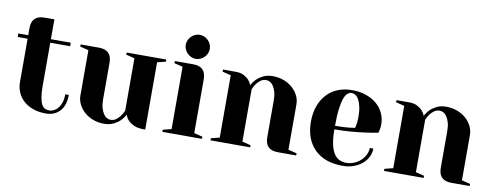

<svg xmlns="http://www.w3.org/2000/svg" viewBox="-61 -1015 3432 1335"><g transform="rotate(10 1655.0 -347.5)"><path d="M85 -550Q85 -640 175 -640H245V-500H385V-475H245V-170Q245 -121 250.5 -90Q256 -59 265.5 -41Q275 -23 289 -16.5Q303 -10 320 -10Q337 -10 353 -18.5Q369 -27 382 -43.5Q395 -60 402.5 -84Q410 -108 410 -140H435Q435 -65 397.5 -25Q360 15 300 15Q249 15 209.5 1Q170 -13 142 -38Q114 -63 99.5 -97Q85 -131 85 -170V-475H15V-500H85Z M585 -500Q675 -500 675 -410V-150Q675 -116 682 -91.5Q689 -67 699.5 -51Q710 -35 723.5 -27.5Q737 -20 750 -20Q773 -20 789.5 -32.5Q806 -45 817 -60Q830 -78 840 -100V-470L780 -485V-500H1060V-485L1000 -470V5H990Q946 5 919.5 -7.5Q893 -20 879 -35Q862 -53 855 -75Q842 -49 822 -30Q805 -13 777 1Q749 15 710 15Q667 15 631 1Q595 -13 569.5 -36Q544 -59 529.5 -88.5Q515 -118 515 -150V-470L455 -485V-500Z M1175 -625Q1175 -642 1182 -657.5Q1189 -673 1200.5 -684.5Q1212 -696 1227.5 -703Q1243 -710 1260 -710Q1277 -710 1292.5 -703Q1308 -696 1319.5 -684.5Q1331 -673 1338 -657.5Q1345 -642 1345 -625Q1345 -608 1338 -592.5Q1331 -577 1319.5 -565.5Q1308 -554 1292.5 -547Q1277 -540 1260 -540Q1243 -540 1227.5 -547Q1212 -554 1200.5 -565.5Q1189 -577 1182 -592.5Q1175 -608 1175 -625ZM1250 -500Q1340 -500 1340 -410V-30L1400 -15V0H1120V-15L1180 -30V-470L1120 -485V-500Z M1845 -350Q1845 -384 1838 -408.5Q1831 -433 1820.5 -449Q1810 -465 1796.5 -472.5Q1783 -480 1770 -480Q1747 -480 1730 -467.5Q1713 -455 1702 -440Q1689 -422 1680 -400V-30L1740 -15V0H1460V-15L1520 -30V-470L1460 -485V-500H1550Q1585 -500 1607.5 -488Q1630 -476 1643 -462Q1658 -445 1665 -425Q1678 -450 1698 -470Q1715 -487 1742.5 -501Q1770 -515 1810 -515Q1853 -515 1889 -501Q1925 -487 1950.5 -464Q1976 -441 1990.5 -411.5Q2005 -382 2005 -350V-30L2065 -15V0H1935Q1845 0 1845 -90Z M2295 -250Q2329 -250 2355 -251.5Q2381 -253 2399 -255Q2420 -257 2435 -260Q2437 -270 2440 -282Q2442 -293 2443.5 -306.5Q2445 -320 2445 -335Q2445 -380 2438 -410.5Q2431 -441 2420.5 -460Q2410 -479 2396.5 -487Q2383 -495 2370 -495Q2357 -495 2343.5 -485.5Q2330 -476 2319.5 -449.5Q2309 -423 2302 -375Q2295 -327 2295 -250ZM2395 15Q2267 15 2196 -55.5Q2125 -126 2125 -250Q2125 -312 2143 -361Q2161 -410 2193 -444.5Q2225 -479 2270.5 -497Q2316 -515 2370 -515Q2426 -515 2470.5 -499Q2515 -483 2546 -456Q2577 -429 2593.5 -392.5Q2610 -356 2610 -315Q2610 -301 2608.5 -290.5Q2607 -280 2605 -272Q2602 -262 2600 -255Q2556 -246 2507 -240Q2465 -234 2410 -229.5Q2355 -225 2295 -225Q2295 -163 2304 -121.5Q2313 -80 2329 -55.5Q2345 -31 2367 -20.5Q2389 -10 2415 -10Q2445 -10 2471.5 -21Q2498 -32 2517.5 -50.5Q2537 -69 2548.5 -92.5Q2560 -116 2560 -140H2585Q2585 -110 2571.5 -82Q2558 -54 2533 -32.5Q2508 -11 2473 2Q2438 15 2395 15Z M3070 -350Q3070 -384 3063 -408.5Q3056 -433 3045.5 -449Q3035 -465 3021.5 -472.5Q3008 -480 2995 -480Q2972 -480 2955 -467.5Q2938 -455 2927 -440Q2914 -422 2905 -400V-30L2965 -15V0H2685V-15L2745 -30V-470L2685 -485V-500H2775Q2810 -500 2832.5 -488Q2855 -476 2868 -462Q2883 -445 2890 -425Q2903 -450 2923 -470Q2940 -487 2967.5 -501Q2995 -515 3035 -515Q3078 -515 3114 -501Q3150 -487 3175.5 -464Q3201 -441 3215.5 -411.5Q3230 -382 3230 -350V-30L3290 -15V0H3160Q3070 0 3070 -90Z"/></g></svg>

Font: Yeseva One
Style: Regular
Weight: 400
Designer: Jovanny Lemonad
Foundry: Jovanny Lemonad
Version: Version 2.001; ttfautohint (v0.91) -l 8 -r 50 -G 200 -x 0 -w